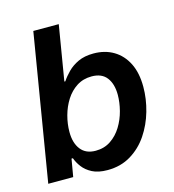

<svg xmlns="http://www.w3.org/2000/svg" viewBox="-109 -820 837 922"><g transform="rotate(-15 309.0 -359.0)"><path d="M313 10.3Q266.6 10.3 237.1 -5.1Q207.5 -20.5 190.7 -43Q173.8 -65.4 166 -87.9H159.2L144 0H20L140.6 -727.5H267.1L221.7 -454.1H226.6Q240.7 -475.6 262.2 -497.3Q283.7 -519 315.2 -533.7Q346.7 -548.3 391.1 -548.3Q447.8 -548.3 490.5 -522.9Q533.2 -497.6 557.4 -449.5Q581.5 -401.4 581.5 -332Q581.5 -272 564.2 -211.4Q546.9 -150.9 513.2 -100.8Q479.5 -50.8 429.2 -20.3Q378.9 10.3 313 10.3ZM281.7 -94.2Q324.7 -94.2 356.9 -116Q389.2 -137.7 410.6 -172.6Q432.1 -207.5 442.6 -248.3Q453.1 -289.1 453.1 -326.7Q453.1 -380.4 428.7 -412.4Q404.3 -444.3 354 -444.3Q312 -444.3 279.8 -423.6Q247.6 -402.8 226.1 -368.9Q204.6 -335 193.6 -294.4Q182.6 -253.9 182.6 -213.4Q182.6 -158.7 207.8 -126.5Q232.9 -94.2 281.7 -94.2Z"/></g></svg>

Font: Inter 17pt SemiBold
Style: Italic
Weight: 600
Italic angle: -9.3988°
Version: Version 4.001;git-66647c0bb